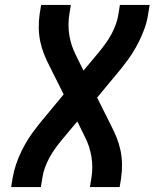

<svg xmlns="http://www.w3.org/2000/svg" viewBox="-20 -755 640 775"><path d="M25 0 31 -37Q36 -65 45 -92Q54 -119 67 -145.5Q80 -172 96 -197Q112 -222 131 -245L132 -247Q134 -249 136 -251.5Q138 -254 140 -257L237 -374L180 -488Q168 -511 158 -536Q148 -561 142.5 -587.5Q137 -614 136.5 -642Q136 -670 140 -698L146 -735H266L260 -698Q253 -654 260 -612Q267 -570 286 -533L317 -470L378 -543Q392 -560 405.5 -578.5Q419 -597 429.5 -616.5Q440 -636 447.5 -656.5Q455 -677 458 -698L464 -735H584L578 -698Q574 -670 564.5 -643Q555 -616 542 -589.5Q529 -563 513 -538Q497 -513 478 -490L477 -488Q475 -486 473 -483.5Q471 -481 469 -478L372 -361L429 -247Q441 -224 451 -199Q461 -174 466.5 -147.5Q472 -121 472.5 -93Q473 -65 469 -37L463 0H343L349 -37Q356 -81 349 -123Q342 -165 323 -202L292 -265L231 -192Q217 -175 203.5 -156.5Q190 -138 179.5 -118.5Q169 -99 161.5 -78.5Q154 -58 151 -37L145 0Z"/></svg>

Font: Iosevka Curly Extended Oblique
Style: Bold
Weight: 700
Width: 7
Italic angle: -9°
Monospace: yes
Designer: Belleve Invis
Foundry: Belleve Invis
Version: Version 11.1.0; ttfautohint (v1.8.3)